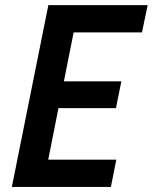

<svg xmlns="http://www.w3.org/2000/svg" viewBox="-20 -740 604 760"><path d="M171.4 -719.7H564.5L542 -611.8H271.5L232.9 -418H460.4L439 -312H211.4L170.9 -107.9H440.4L418.9 0H26.9Z"/></svg>

Font: Reddit Sans Vanilla SemiBold
Style: Italic
Weight: 600
Italic angle: -11.25°
Designer: Stephen Hutchings
Version: Version 1.013